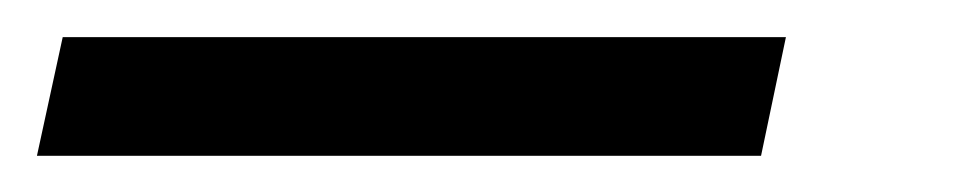

<svg xmlns="http://www.w3.org/2000/svg" viewBox="-111 71 525 105"><path d="M-90.8 156.2 -76.7 91.3H318.8L305.2 156.2Z"/></svg>

Font: Open Sans Medium
Style: Italic
Weight: 500
Italic angle: -12°
Designer: Monotype Design Team
Foundry: Monotype Imaging Inc.
Version: Version 3.000